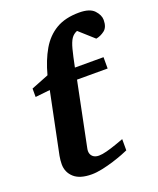

<svg xmlns="http://www.w3.org/2000/svg" viewBox="-134 -784 721 878"><g transform="rotate(-20 226.0 -345.5)"><path d="M160.2 12.2Q102.5 12.2 74.2 -13.4Q45.9 -39.1 45.9 -78.1Q45.9 -87.9 46.9 -97.7Q47.9 -107.4 49.8 -118.2L110.8 -416L39.1 -408.2V-449.2L124 -482.9Q142.1 -550.8 170.7 -600.1Q199.2 -649.4 244.4 -676.3Q289.6 -703.1 357.4 -703.1Q409.2 -703.1 430.7 -679.9Q452.1 -656.7 452.1 -633.3Q452.1 -597.7 432.6 -582.8Q413.1 -567.9 391.1 -564L320.3 -627.4Q301.8 -620.1 291.3 -604.2Q280.8 -588.4 272.7 -557.4Q264.6 -526.4 253.9 -473.1H393.1V-418H244.1L181.2 -108.9Q180.7 -105.5 179.9 -101.8Q179.2 -98.1 179.2 -94.2Q179.2 -77.6 189.9 -67.4Q200.7 -57.1 220.2 -57.1Q235.8 -57.1 259 -63.2Q282.2 -69.3 305.7 -77.6Q329.1 -85.9 345.2 -91.8V-37.1Q336.9 -33.2 316.2 -25.1Q295.4 -17.1 268.1 -8.5Q240.7 0 212.2 6.1Q183.6 12.2 160.2 12.2Z"/></g></svg>

Font: Charis
Style: Bold Italic
Weight: 700
Italic angle: -11°
Designer: Walt Agee, Miriam Martin, Annie Olsen, Victor Gaultney, Lorna Priest, Alan Ward, Bob Hallissy, Martin Hosken, Sharon Cor
Foundry: SIL Global
Version: Version 7.000